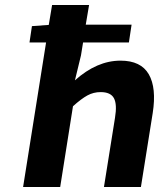

<svg xmlns="http://www.w3.org/2000/svg" viewBox="-20 -743 640 763"><path d="M71.8 0 163.1 -574.2H97.2L106.9 -639.2L173.8 -644L187 -723.1H334L320.8 -645H502.9L492.2 -574.2H310.1L301.8 -522.9L277.8 -423.8Q365.2 -502 459 -502Q540 -502 571.3 -447.8Q602.5 -393.6 586.9 -293.9L540 0H393.1L437 -274.9Q445.8 -328.1 432.9 -352.5Q419.9 -377 379.9 -377Q351.6 -377 327.4 -363.8Q303.2 -350.6 270 -320.8L219.2 0Z"/></svg>

Font: Office Code Pro D Bold Italic
Style: Regular
Weight: 700
Italic angle: -9°
Designer: Nathan Rutzky & Paul D. Hunt
Foundry: Adobe Systems Incorporated
Version: Version 1.004;PS 001.004;hotconv 1.0.70;makeotf.lib2.5.58329